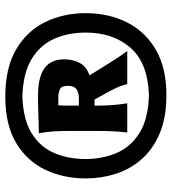

<svg xmlns="http://www.w3.org/2000/svg" viewBox="18 -934 648 725"><g transform="rotate(-90 342.5 -572.0)"><path d="M339.8 -876.5Q448.7 -876.5 518.3 -835.4Q587.9 -794.4 621.3 -725.6Q654.8 -656.7 654.8 -573.2Q654.8 -485.8 619.9 -416.7Q585 -347.7 516.4 -307.9Q447.8 -268.1 345.7 -268.1Q261.2 -268.1 201.4 -293.2Q141.6 -318.4 103.8 -361.3Q65.9 -404.3 48.3 -458.7Q30.8 -513.2 30.8 -572.3Q30.8 -656.7 63.5 -725.6Q96.2 -794.4 164.6 -835.4Q232.9 -876.5 339.8 -876.5ZM340.8 -812Q253.9 -809.1 201.9 -777.3Q149.9 -745.6 127 -692.4Q104 -639.2 104 -572.3Q104 -511.7 126 -458.3Q147.9 -404.8 200.7 -370.8Q253.4 -336.9 345.2 -334Q467.8 -338.4 524.7 -404.3Q581.5 -470.2 581.5 -573.2Q581.5 -638.7 558.1 -691.7Q534.7 -744.6 481.9 -776.9Q429.2 -809.1 340.8 -812ZM344.7 -752.9Q412.1 -752.9 446.3 -729Q480.5 -705.1 480.5 -653.3Q480.5 -621.1 466.8 -595.5Q453.1 -569.8 419.9 -558.6L447.3 -514.2Q462.9 -488.8 480 -462.2Q497.1 -435.5 512.2 -416H387.2Q381.8 -438 371.8 -459Q361.8 -480 351.6 -498L328.6 -539.6H305.7V-525.9Q305.7 -468.3 314.5 -416H204.1Q207.5 -444.3 208.7 -469.7Q210 -495.1 210 -525.9V-638.7Q210 -669.4 208.3 -695.6Q206.5 -721.7 201.2 -750Q231 -750 266.1 -751.5Q301.3 -752.9 344.7 -752.9ZM340.8 -676.3H306.6Q306.2 -666.5 305.9 -656Q305.7 -645.5 305.7 -634.3V-598.6H332.5Q353.5 -598.6 366.9 -607.4Q380.4 -616.2 380.4 -640.1Q380.4 -666 366 -671.1Q351.6 -676.3 340.8 -676.3Z"/></g></svg>

Font: Pinar-DS3-FD Black
Style: Regular
Weight: 900
Designer: Amin Abedi
Version: Version 3.000